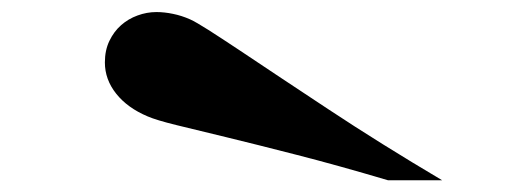

<svg xmlns="http://www.w3.org/2000/svg" viewBox="-20 -880 873 320"><path d="M226.1 -686Q192.4 -700.2 173.6 -723.9Q154.8 -747.6 154.8 -775.9Q154.8 -796.4 162.4 -812Q169.9 -827.6 181.9 -838.1Q193.8 -848.6 209.2 -854.2Q224.6 -859.9 240.7 -859.9Q253.9 -859.9 268.3 -856.9Q282.7 -854 296.9 -847.7Q306.6 -843.3 327.4 -830.1Q348.1 -816.9 378.2 -796.9Q408.2 -776.9 446 -751.7Q483.9 -726.6 527.1 -698Q570.3 -669.4 618.4 -639.4Q666.5 -609.4 716.8 -579.6H626.5Q542.5 -604.5 474.9 -621.8Q407.2 -639.2 356.9 -651.4Q306.6 -663.6 273.7 -671.6Q240.7 -679.7 226.1 -686Z"/></svg>

Font: Asset
Style: Regular
Weight: 400
Designer: Riccardo De Franceschi
Foundry: Sorkin Type Co.
Version: Version 1.001